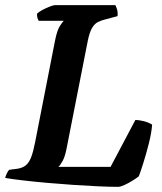

<svg xmlns="http://www.w3.org/2000/svg" viewBox="-31 -724 626 744"><path d="M426.5 0Q395.5 0 350.2 -2Q305 -4 253.5 -7.5Q202 -11 151.2 -15.5Q100.5 -20 57.8 -25Q15 -30 -11 -34.5Q-8.5 -44 -4 -53Q0.5 -62 4.5 -66L35.5 -70Q56 -73 68.8 -83.2Q81.5 -93.5 89.8 -115Q98 -136.5 105 -172.5L181.5 -563Q190 -607.5 201.8 -624.5Q213.5 -641.5 216 -643.5H119Q116 -648 114 -655Q112 -662 112.5 -671Q119.5 -678 133.5 -685.5Q147.5 -693 161.8 -698.5Q176 -704 181.5 -704H416Q418.5 -699.5 422.2 -688.8Q426 -678 424.5 -661.5L376 -648.5Q361 -645 348.2 -638.5Q335.5 -632 325.5 -615.2Q315.5 -598.5 308.5 -562.5L226.5 -146Q220.5 -116.5 211.8 -100.5Q203 -84.5 195.5 -77.5H397.5L493.5 -259Q509 -259 527.8 -254Q546.5 -249 558.5 -241Q556 -208.5 546 -169Q536 -129.5 525.2 -95Q514.5 -60.5 507 -41Q498 -33.5 482.2 -23.8Q466.5 -14 451 -7Q435.5 0 426.5 0Z"/></svg>

Font: Texturina Medium
Style: Italic
Weight: 500
Italic angle: -11°
Designer: Guillermo Torres Carreño
Foundry: Omnibus-Type
Version: Version 1.002